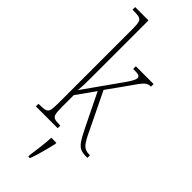

<svg xmlns="http://www.w3.org/2000/svg" viewBox="-315 -789 1039 1039"><g transform="rotate(45 204.0 -269.5)"><path d="M14 0V-20H21Q52 -20 66 -24.5Q80 -29 84 -45Q88 -61 88 -96V-664Q88 -699 84 -715Q80 -731 66 -735.5Q52 -740 21 -740H14V-760H116V-373Q116 -355 116 -327.5Q116 -300 115.5 -272Q115 -244 112 -222L211 -362Q244 -408 262.5 -434.5Q281 -461 288 -475Q295 -489 295 -496Q295 -508 285 -512Q275 -516 243 -516V-536H379V-516Q361 -516 349 -508Q337 -500 319.5 -476Q302 -452 268 -403L210 -322L311 -114Q335 -61 352.5 -40.5Q370 -20 401 -20H408V0H402Q375 0 357.5 -6.5Q340 -13 324.5 -34.5Q309 -56 287 -101L192 -295L116 -188V-96Q116 -61 120 -45Q124 -29 137 -24.5Q150 -20 178 -20H181V0ZM177 208Q182 171 186.5 136Q191 101 193 61H232V71Q227 92 220 119.5Q213 147 205 174Q197 201 189 221H177Z"/></g></svg>

Font: Noto Serif Thai ExtraCondensed Thin
Style: Regular
Weight: 100
Width: 2
Designer: Monotype Design Team
Foundry: Monotype Imaging Inc.
Version: Version 2.001; ttfautohint (v1.8.4.7-5d5b)